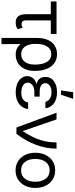

<svg xmlns="http://www.w3.org/2000/svg" viewBox="778 -1590 1016 2613"><g transform="rotate(90 1285.5 -284.0)"><path d="M441.4 -545.9V-467.8H256.8V-131.8Q257.3 -101.1 266.1 -88.1Q274.9 -75.2 287.6 -72.5Q300.3 -69.8 311.5 -69.3Q324.2 -69.8 335.9 -75Q347.7 -80.1 355.5 -85L377.9 -18.6Q353.5 -0.5 331.3 4.6Q309.1 9.8 285.2 9.8Q230 9.8 201.7 -23.9Q173.3 -57.6 172.9 -136.7V-467.8H-1V-545.9Z M496.1 203.1V-280.3Q496.1 -371.6 524.9 -432.1Q553.7 -492.7 603.5 -522.7Q653.3 -552.7 715.8 -552.7Q787.6 -552.7 838.9 -515.6Q890.1 -478.5 917.5 -411.4Q944.8 -344.2 944.3 -253.9V-244.1Q944.8 -170.4 917.7 -113Q890.6 -55.7 840.8 -22.9Q791 9.8 722.7 9.8Q673.8 9.8 638.9 -7.8Q604 -25.4 578.6 -57.1L580.1 203.1ZM577.6 -227.1Q579.6 -192.9 593.5 -155.3Q607.4 -117.7 637.7 -91.6Q668 -65.4 718.8 -65.4Q766.6 -65.4 797.4 -90.1Q828.1 -114.7 843.3 -155.5Q858.4 -196.3 858.4 -244.1V-253.9Q858.4 -316.9 843 -366.7Q827.6 -416.5 796.4 -445.6Q765.1 -474.6 715.8 -474.6Q666.5 -474.6 635.7 -445.6Q605 -416.5 590.8 -372.1Q576.7 -327.6 577.1 -281.2Z M1293.9 -284.2V-244.1H1229.5Q1171.9 -244.1 1137.9 -217.5Q1104 -190.9 1104.5 -152.3Q1104 -113.8 1141.4 -90.3Q1178.7 -66.9 1240.2 -66.4Q1299.8 -66.9 1332.3 -89.6Q1364.7 -112.3 1375 -159.2H1463.9Q1454.6 -82.5 1393.8 -36.4Q1333 9.8 1236.3 9.8Q1172.9 9.8 1123 -10Q1073.2 -29.8 1044.7 -65.2Q1016.1 -100.6 1015.6 -147.5Q1015.6 -169.9 1024.7 -194.3Q1033.7 -218.8 1056.9 -239.7Q1080.1 -260.7 1123 -272.9Q1082.5 -284.2 1061.8 -303.7Q1041 -323.2 1033.7 -346.4Q1026.4 -369.6 1026.4 -391.6Q1025.9 -467.3 1083.7 -510Q1141.6 -552.7 1234.4 -552.7Q1327.6 -552.7 1385.3 -510.7Q1442.9 -468.8 1453.1 -394.5H1365.2Q1356.4 -432.1 1323 -454.6Q1289.6 -477.1 1234.4 -477.5Q1178.2 -477.1 1144.8 -453.4Q1111.3 -429.7 1111.3 -391.6Q1111.3 -357.9 1140.6 -337.4Q1169.9 -316.9 1229.5 -316.4H1293.9ZM1210 -606.4 1234.4 -772.5H1325.2L1268.6 -606.4Z M1714.8 0 1513.7 -545.9H1604.5L1761.7 -89.8H1767.6Q1813.5 -162.1 1842.5 -221.7Q1871.6 -281.2 1887.7 -334.2Q1903.8 -387.2 1910.4 -438.7Q1917 -490.2 1918 -545.9H2002Q2002.4 -409.2 1951.9 -270.3Q1901.4 -131.3 1800.8 0Z M2297.9 11.7Q2226.6 11.7 2172.6 -22.7Q2118.7 -57.1 2088.6 -117.7Q2058.6 -178.2 2058.6 -256.8Q2058.6 -335.9 2088.6 -397Q2118.7 -458 2172.6 -492.7Q2226.6 -527.3 2297.9 -527.3Q2369.6 -527.3 2423.3 -492.7Q2477.1 -458 2507.1 -397Q2537.1 -335.9 2537.1 -256.8Q2537.1 -178.2 2507.1 -117.7Q2477.1 -57.1 2423.3 -22.7Q2369.6 11.7 2297.9 11.7ZM2297.9 -63.5Q2371.1 -63.5 2412.1 -116.5Q2453.1 -169.4 2453.1 -256.8Q2453.1 -345.2 2411.9 -398.7Q2370.6 -452.1 2297.9 -452.1Q2225.1 -452.1 2183.8 -398.9Q2142.6 -345.7 2142.6 -256.8Q2142.6 -168.9 2183.6 -116.2Q2224.6 -63.5 2297.9 -63.5Z"/></g></svg>

Font: Inter Display
Style: Regular
Weight: 400
Designer: Rasmus Andersson
Foundry: rsms
Version: Version 4.000;git-37864ae